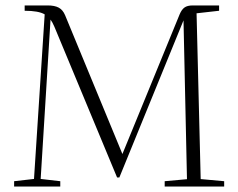

<svg xmlns="http://www.w3.org/2000/svg" viewBox="-20 -683 873 703"><path d="M31.7 0V-19.5L104.5 -27.8L143.6 -630.4Q121.1 -643.6 70.3 -643.6V-663.1H154.3Q180.2 -663.1 195.1 -655Q210 -647 218.3 -627.4L428.2 -119.1L637.7 -630.4Q645 -647.9 655.5 -655.5Q666 -663.1 686 -663.1H782.2V-643.6L699.7 -634.3L714.8 -27.3L800.8 -19.5V0H583V-19.5L664.6 -26.9L651.9 -608.4L417 -33.2H408.7L179.2 -585Q171.9 -602.1 165 -611.3L128.9 -27.8L200.7 -19.5V0Z"/></svg>

Font: Elstob ExtraLight
Style: Regular
Weight: 200
Designer: Peter S. Baker
Version: Version 1.015